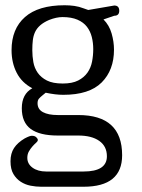

<svg xmlns="http://www.w3.org/2000/svg" viewBox="-20 -516 540 731"><path d="M445 75Q445 195 298 195H137Q117 195 96.5 191Q76 187 59 176Q42 165 31 146.5Q20 128 20 98Q20 68 33.5 47.5Q47 27 74 11Q95 0 102 1Q112 1 118 6.5Q124 12 124 17Q124 22 117.5 27.5Q111 33 103.5 41.5Q96 50 90 60.5Q84 71 84 85Q84 108 104 122.5Q124 137 156 137H298Q387 137 387 79Q387 41 358 20.5Q329 0 278 0H200Q131 0 97 -25Q63 -50 63 -104Q63 -158 103 -180Q63 -201 43.5 -239Q24 -277 24 -325Q24 -406 75 -451Q126 -496 226 -496Q245 -496 263 -493.5Q281 -491 299 -484L316 -478L415 -495Q434 -495 434 -475Q434 -456 415 -456L374 -442Q396 -420 405 -388.5Q414 -357 414 -327Q414 -249 367 -202Q320 -155 221 -155Q206 -155 189.5 -157Q173 -159 154 -163L143 -154Q133 -146 128 -140Q123 -134 123 -123Q123 -100 143.5 -89Q164 -78 200 -78H278Q445 -78 445 75ZM335 -329Q335 -353 329.5 -375Q324 -397 311 -414Q298 -431 275 -441Q252 -451 218 -451Q195 -451 167 -440Q146 -431 133 -419.5Q120 -408 113.5 -394Q107 -380 105 -363Q103 -346 103 -325Q103 -302 107 -279.5Q111 -257 123.5 -239Q136 -221 158.5 -209.5Q181 -198 219 -198Q255 -198 277.5 -209.5Q300 -221 313 -239.5Q326 -258 330.5 -281.5Q335 -305 335 -329Z"/></svg>

Font: Jura
Style: Regular
Weight: 400
Designer: Ed Merritt
Foundry: Ten by Twenty
Version: Version 1.007